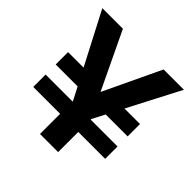

<svg xmlns="http://www.w3.org/2000/svg" viewBox="-181 -855 1010 1010"><g transform="rotate(45 324.5 -350.0)"><path d="M57 -150V-242H592V-150ZM283 -317H57V-409H279ZM396 -317 400 -409H592V-317ZM257 0V-246L21 -700H174L341 -350H311L477 -700H628L392 -246V0Z"/></g></svg>

Font: DM Sans 18pt
Style: Bold
Weight: 700
Designer: Colophon Foundry, Jonny Pinhorn
Foundry: Colophon Foundry
Version: Version 4.004;gftools[0.9.30]